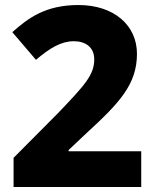

<svg xmlns="http://www.w3.org/2000/svg" viewBox="-20 -744 623 764"><path d="M542 0V-142H253V-147L325 -215C456 -335 525 -409 525 -530C525 -643 434 -724 292 -724C160 -724 91 -671 29 -616L123 -506C180 -554 224 -580 274 -580C319 -580 355 -557 355 -508C355 -446 318 -406 211 -294L34 -116V0Z"/></svg>

Font: Noto Sans Lao ExtraBold
Style: Regular
Weight: 800
Designer: Monotype Design Team
Foundry: Monotype Imaging Inc.
Version: Version 2.003